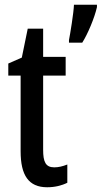

<svg xmlns="http://www.w3.org/2000/svg" viewBox="-20 -780 429 810"><path d="M389 -750V-760H292C291 -727 276 -636 271 -611V-600H327C350 -636 379 -705 389 -750ZM209 -74C172 -74 162 -98 162 -148V-461H257V-540H162V-659H97L72 -537L15 -512V-461H67V-142C67 -40 101 10 179 10C211 10 240 3 264 -9V-86C244 -78 226 -74 209 -74Z"/></svg>

Font: Noto Sans Gurmukhi UI ExtraCondensed Medium
Style: Regular
Weight: 500
Width: 2
Designer: Jelle Bosma - Monotype Design Team
Foundry: Monotype Imaging Inc.
Version: Version 2.004